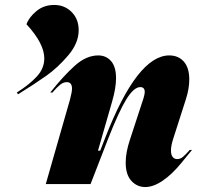

<svg xmlns="http://www.w3.org/2000/svg" viewBox="-20 -744 802 776"><path d="M159 -508Q159 -568 87 -646Q97 -674 127 -699Q157 -724 199 -724Q241 -724 269.5 -695.5Q298 -667 298 -622Q298 -570 256 -520.5Q214 -471 167.5 -438Q121 -405 53 -363L48 -370Q100 -403 129.5 -435.5Q159 -468 159 -508ZM271 -386Q271 -412 250 -412Q236 -412 223 -401.5Q210 -391 192 -370H183Q237 -438 283 -479Q329 -520 377 -520Q409 -520 429 -497Q449 -474 449 -428Q449 -388 433 -333L376 -135H385L406 -189Q535 -520 664 -520Q701 -520 723 -495Q745 -470 745 -423Q745 -385 731 -342L681 -186Q671 -156 671 -136Q671 -118 678 -109.5Q685 -101 696 -101Q709 -101 719.5 -110Q730 -119 747 -138H756Q750 -131 713 -85.5Q676 -40 638 -14Q600 12 567 12Q534 12 511 -13Q488 -38 488 -87Q488 -128 505 -179L560 -347Q565 -364 565 -372Q565 -392 547 -392Q521 -392 490.5 -342.5Q460 -293 415 -178L346 0H165L263 -342Q271 -372 271 -386Z"/></svg>

Font: Nyght Serif Dark Italic
Style: Regular
Weight: 800
Italic angle: -16°
Designer: Maksym Kobuzan
Version: Version 0.400